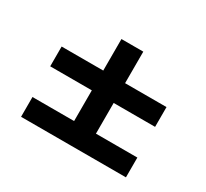

<svg xmlns="http://www.w3.org/2000/svg" viewBox="-107 -778 865 807"><g transform="rotate(30 325.0 -374.0)"><path d="M379 -621V-166H273V-621ZM71 -468H580V-372H71ZM71 -223H580V-127H71Z"/></g></svg>

Font: Parkinsans Light Medium
Style: Regular
Weight: 500
Version: Version 1.000